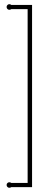

<svg xmlns="http://www.w3.org/2000/svg" viewBox="-20 -803 221 906"><path d="M110.4 60.1V-759.8H33.2Q28.8 -756.8 23.9 -756.8Q18.6 -756.8 14.9 -760.7Q11.2 -764.6 11.2 -770Q11.2 -775.4 14.9 -779.3Q18.6 -783.2 23.9 -783.2Q29.3 -783.2 33.2 -779.8H131.3V80.1H33.2Q28.8 83 23.9 83Q18.6 83 14.9 79.1Q11.2 75.2 11.2 69.8Q11.2 64.5 14.9 60.8Q18.6 57.1 23.9 57.1Q28.8 57.1 33.2 60.1Z"/></svg>

Font: Wire One
Style: Regular
Weight: 400
Designer: Alexei Vanyashin, Gayaneh Bagdasaryan
Foundry: Cyreal Type Foundry
Version: Version 1.000